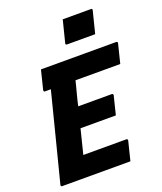

<svg xmlns="http://www.w3.org/2000/svg" viewBox="-167 -1043 968 1149"><g transform="rotate(-20 317.5 -468.5)"><path d="M372 -937H551Q562 -937 559 -926L524 -787H345Q334 -787 337 -798ZM28 0Q18 0 20 -11Q55 -149 91 -289Q127 -429 162 -568H125Q120 -568 118 -571.5Q116 -575 117 -579Q125 -612 132 -639.5Q139 -667 147 -700H626Q631 -700 633.5 -696.5Q636 -693 634 -689Q626 -656 619 -628.5Q612 -601 604 -568H319Q314 -549 309.5 -530.5Q305 -512 300 -494Q295 -475 290 -455.5Q285 -436 281 -416H495Q500 -416 502 -412.5Q504 -409 503 -405Q501 -396 495.5 -375Q490 -354 484.5 -330.5Q479 -307 474 -288H249Q239 -249 229.5 -210Q220 -171 210 -132H483Q494 -132 492 -121Q488 -105 479 -69Q470 -33 462 0Z"/></g></svg>

Font: Recursive Mn Lnr St XBd
Style: Italic
Weight: 800
Italic angle: -15°
Monospace: yes
Version: Version 1.079;hotconv 1.0.112;makeotfexe 2.5.65598; ttfautoh